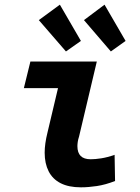

<svg xmlns="http://www.w3.org/2000/svg" viewBox="-20 -789 600 821"><path d="M326 12Q274 12 239.5 -5.5Q205 -23 188 -56.5Q171 -90 171 -136Q171 -155 174 -176.5Q177 -198 183 -222L228 -412H82L110 -526H394L318 -205Q314 -193 312.5 -182.5Q311 -172 311 -164Q311 -136 325 -122Q339 -108 368 -108Q387 -108 413 -112Q439 -116 470 -127L472 -15Q431 1 394.5 6.5Q358 12 326 12ZM262 -569 146 -703 236 -769 326 -614ZM454 -569 339 -703 427 -769 517 -614Z"/></svg>

Font: Ubuntu Sans Mono
Style: Bold Italic
Weight: 700
Italic angle: -13.5°
Monospace: yes
Designer: Dalton Maag Ltd
Foundry: Dalton Maag Ltd
Version: Version 1.006